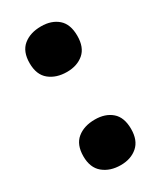

<svg xmlns="http://www.w3.org/2000/svg" viewBox="-152 -618 577 687"><g transform="rotate(-30 136.0 -274.5)"><path d="M37 -467Q37 -419 65.5 -396Q94 -373 138 -373Q180 -373 207 -396Q234 -419 234 -467Q234 -515 207.5 -538Q181 -561 138 -561Q93 -561 65 -538Q37 -515 37 -467ZM37 -82Q37 -35 65.5 -11.5Q94 12 138 12Q180 12 207 -11.5Q234 -35 234 -82Q234 -130 207.5 -153Q181 -176 138 -176Q93 -176 65 -153Q37 -130 37 -82Z"/></g></svg>

Font: Noto Sans Display SemiCondensed Black
Style: Regular
Weight: 900
Width: 4
Designer: Monotype Design Team
Foundry: Monotype Imaging Inc.
Version: Version 1.900